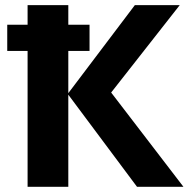

<svg xmlns="http://www.w3.org/2000/svg" viewBox="-20 -717 724 737"><path d="M406.7 -361.8 684.1 0H505.9L242.2 -353.5V0H85.9V-521.5H7.8V-622.1H85.9V-697.3H242.2V-622.1H323.7V-521.5H242.2V-359.4L497.6 -697.3H669.9Z"/></svg>

Font: Lunasima
Style: Bold
Weight: 700
Designer: The DocRepair Project, Monotype Design Team
Foundry: Google
Version: Version 2.009